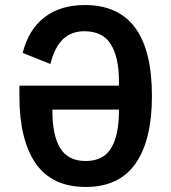

<svg xmlns="http://www.w3.org/2000/svg" viewBox="-20 -730 680 762"><path d="M57 -349V-390H452V-408Q452 -502 420 -554Q388 -606 315 -606Q263 -606 230 -574.5Q197 -543 180 -476L70 -520Q93 -612 156 -661Q219 -710 317 -710Q583 -710 583 -349Q583 -174 518 -81Q453 12 320 12Q187 12 122 -81Q57 -174 57 -349ZM320 -91Q390 -91 421 -142Q452 -193 452 -289V-295H188V-289Q188 -193 219 -142Q250 -91 320 -91Z"/></svg>

Font: Writer SemiBold
Style: Regular
Weight: 600
Monospace: yes
Designer: Mike Abbink, Paul van der Laan, Pieter van Rosmalen
Foundry: Bold Monday
Version: Version 2.001 2020